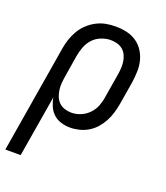

<svg xmlns="http://www.w3.org/2000/svg" viewBox="-165 -622 802 930"><g transform="rotate(20 236.0 -156.5)"><path d="M-28 215 64 -339Q68 -364 76 -388Q84 -412 97 -434.5Q110 -457 129.5 -475.5Q149 -494 173 -506.5Q197 -519 221.5 -523.5Q246 -528 271 -528Q300 -528 327.5 -522Q355 -516 377.5 -501Q400 -486 415 -463.5Q430 -441 437 -414Q444 -387 443 -358.5Q442 -330 438 -301L418 -181Q414 -158 407 -134.5Q400 -111 388.5 -89.5Q377 -68 360.5 -49Q344 -30 322.5 -17Q301 -4 277 2Q253 8 230 8Q205 8 182.5 1Q160 -6 143.5 -21Q127 -36 117.5 -57.5Q108 -79 104 -102L51 215ZM211 -62Q235 -62 259 -72Q283 -82 301 -101Q319 -120 328 -144Q337 -168 340 -192L360 -312Q363 -330 364 -347.5Q365 -365 362.5 -381.5Q360 -398 353 -413Q346 -428 333.5 -438.5Q321 -449 304.5 -453.5Q288 -458 271 -458Q247 -458 222 -448Q197 -438 180 -419Q163 -400 154 -376Q145 -352 141 -328L123 -217Q120 -199 118.5 -181Q117 -163 119.5 -145.5Q122 -128 128.5 -112Q135 -96 147 -84.5Q159 -73 176 -67.5Q193 -62 211 -62Z"/></g></svg>

Font: Iosevka Curly
Style: Italic
Weight: 400
Italic angle: -9°
Monospace: yes
Designer: Belleve Invis
Foundry: Belleve Invis
Version: Version 22.1.2; ttfautohint (v1.8.4)